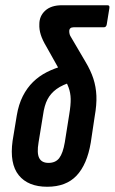

<svg xmlns="http://www.w3.org/2000/svg" viewBox="-20 -706 437 732"><path d="M160 6Q87 6 51.5 -38Q16 -82 28 -169L44 -266Q51 -308 67 -339.5Q83 -371 106 -393.5Q129 -416 158.5 -431Q188 -446 222 -455L258 -395Q218 -383 195.5 -366.5Q173 -350 161 -327Q149 -304 144 -267L127 -163Q120 -122 129.5 -103.5Q139 -85 165 -85Q192 -85 206 -103.5Q220 -122 227 -163L244 -270Q250 -306 249.5 -329Q249 -352 241.5 -372.5Q234 -393 217 -421L157 -528Q142 -553 135.5 -573.5Q129 -594 130 -614Q130 -645 152.5 -665.5Q175 -686 216 -686H390Q399 -686 397 -675L387 -613Q385 -602 376 -602H261Q244 -602 244 -587Q244 -581 245.5 -575.5Q247 -570 251 -564L305 -472Q326 -437 336 -406Q346 -375 347.5 -341Q349 -307 341 -262L326 -162Q312 -79 272 -36.5Q232 6 160 6Z"/></svg>

Font: Sofia Sans Extra Condensed
Style: Bold Italic
Weight: 700
Italic angle: -9°
Designer: Botio Nikoltchev, Ani Petrova
Foundry: lettersoup
Version: Version 4.101